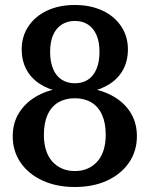

<svg xmlns="http://www.w3.org/2000/svg" viewBox="-20 -740 600 770"><path d="M280 -54Q309 -54 331.5 -64Q354 -74 370.5 -92.5Q387 -111 395.5 -138Q404 -165 404 -199Q404 -247 389 -280Q374 -313 346 -329.5Q318 -346 280 -346Q242 -346 214 -329.5Q186 -313 171 -280Q156 -247 156 -199Q156 -165 164.5 -138Q173 -111 189.5 -92.5Q206 -74 229 -64Q252 -54 280 -54ZM280 -406Q311 -406 333 -420.5Q355 -435 367 -463.5Q379 -492 379 -532Q379 -572 367 -599.5Q355 -627 333 -641.5Q311 -656 280 -656Q250 -656 227.5 -641.5Q205 -627 193 -599.5Q181 -572 181 -532Q181 -492 193 -463.5Q205 -435 227.5 -420.5Q250 -406 280 -406ZM280 -720Q343 -720 391 -697.5Q439 -675 466 -634.5Q493 -594 493 -542Q493 -497 474.5 -462Q456 -427 421 -404Q386 -381 339 -372L355 -389V-366L339 -386Q395 -377 438 -351.5Q481 -326 505 -286Q529 -246 529 -194Q529 -134 497.5 -88Q466 -42 410 -16Q354 10 280 10Q207 10 150.5 -16Q94 -42 62.5 -88Q31 -134 31 -194Q31 -246 55.5 -286Q80 -326 122.5 -351.5Q165 -377 221 -386L205 -366V-389L221 -372Q174 -381 139 -404Q104 -427 85.5 -462Q67 -497 67 -542Q67 -594 94 -634.5Q121 -675 169 -697.5Q217 -720 280 -720Z"/></svg>

Font: Roboto Serif 36pt Medium
Style: Regular
Weight: 500
Designer: Greg Gazdowicz
Foundry: Commercial Type
Version: Version 1.008